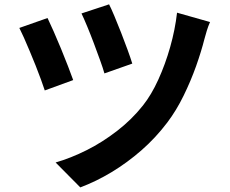

<svg xmlns="http://www.w3.org/2000/svg" viewBox="-20 -799 1040 868"><path d="M473.1 -779.4Q482.7 -760.8 497.2 -726.2Q511.8 -691.6 527.6 -651.1Q543.3 -610.6 557 -573.2Q570.7 -535.7 578 -511.5L452.1 -467.1Q445.5 -490.8 432.3 -527.2Q419.2 -563.6 404.3 -603.3Q389.4 -643 374.4 -679.1Q359.5 -715.2 348.4 -738.2ZM929.5 -699.4Q921.3 -680.9 914.8 -659.8Q908.2 -638.6 903.9 -621.5Q890.2 -567.1 866.5 -500.1Q842.7 -433.2 810.1 -366.6Q777.6 -299.9 736.3 -245.2Q684 -176 619.5 -119.6Q555 -63.3 484.9 -21Q414.8 21.3 343 48.2L231.4 -64.4Q300.2 -84.3 371.5 -120Q442.7 -155.7 509.1 -207Q575.5 -258.2 626.1 -322Q664.2 -369.8 695.6 -438.8Q727.1 -507.8 749.4 -586.5Q771.7 -665.3 780.4 -741.6ZM194.9 -717.5Q206 -694 222.5 -657.2Q238.9 -620.3 255.8 -579Q272.7 -537.6 287.3 -500.1Q301.9 -462.6 310.9 -437L182.4 -390.1Q175.8 -409.7 165.3 -439.1Q154.8 -468.5 141.3 -502.1Q127.8 -535.7 113.9 -568.9Q100.1 -602 87.9 -629.3Q75.7 -656.5 67.4 -672.7Z"/></svg>

Font: Noto Sans JP
Style: Regular
Weight: 100
Designer: Ryoko NISHIZUKA 西塚涼子 (kana, bopomofo & ideographs); Paul D. Hunt (Latin, Greek & Cyrillic); Sandoll Communications 산돌커뮤니
Foundry: Adobe
Version: Version 2.004;hotconv 1.0.118;makeotfexe 2.5.65603